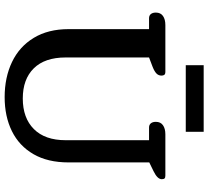

<svg xmlns="http://www.w3.org/2000/svg" viewBox="-56 -848 918 847"><g transform="rotate(90 403.5 -425.0)"><path d="M268 -864H562V-785H268ZM109 -268V-623H61Q49 -623 42.5 -631Q36 -639 36 -653Q36 -674 51 -684.5Q66 -695 91 -695H297Q307 -695 310.5 -690.5Q314 -686 314 -678Q314 -665 305 -656Q296 -647 276 -639L234 -623V-255Q234 -163 282 -114.5Q330 -66 415 -66Q501 -66 550 -115Q599 -164 599 -255V-623H543Q531 -623 524.5 -631Q518 -639 518 -653Q518 -674 533 -684.5Q548 -695 573 -695H755Q764 -695 767.5 -691.5Q771 -688 771 -679Q771 -660 736 -643L697 -624V-268Q697 -176 660.5 -113Q624 -50 559 -18Q494 14 409 14Q322 14 254 -18.5Q186 -51 147.5 -114.5Q109 -178 109 -268Z"/></g></svg>

Font: MaitreeSemiBold
Style: Regular
Weight: 600
Designer: CadsonDemak Team
Foundry: CadsonDemak
Version: Version 1.000